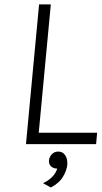

<svg xmlns="http://www.w3.org/2000/svg" viewBox="-20 -638 450 850"><path d="M95 0 153 -618.5H205L151.5 -50.5H410L405.5 0ZM205 192 170.5 173Q194 162 210.2 146Q226.5 130 233.5 108.5Q215.5 108 205.2 97.8Q195 87.5 197 70Q199.5 54.5 210.5 43.8Q221.5 33 238 33Q258 33 268.8 49.5Q279.5 66 278 91Q276 115.5 259 144.2Q242 173 205 192Z"/></svg>

Font: Karla Light
Style: Italic
Weight: 300
Italic angle: -8°
Designer: Jonathan Pinhorn
Version: Version 2.004;gftools[0.9.33]